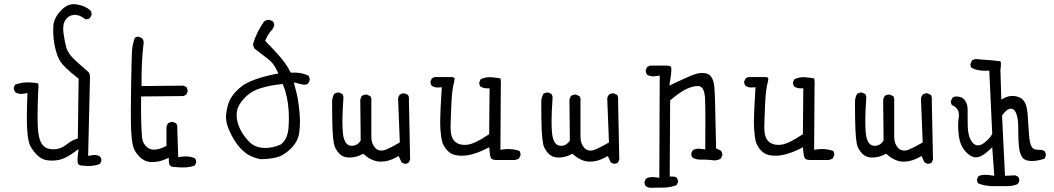

<svg xmlns="http://www.w3.org/2000/svg" viewBox="-20 -784 5040 918"><path d="M378.9 8.3Q423.8 13.7 458 -0.5L464.4 -13.2Q464.8 -14.6 464.8 -15.6Q464.8 -27.3 458.5 -35.2Q447.3 -43 431.2 -43Q424.8 -43 417.5 -41.5L401.4 -38.6L410.2 -414.6Q410.2 -433.1 402.8 -439.5Q388.7 -452.1 348.6 -487.3Q305.7 -524.9 296.9 -557.6Q288.6 -587.4 283.7 -625Q282.2 -636.7 282.2 -647Q282.2 -673.3 293 -688.5Q308.1 -710.9 335 -712.9Q336.9 -712.9 341.3 -712.9Q345.7 -712.9 353.5 -710.9Q369.6 -706.5 387.2 -692.4Q389.6 -691.9 392.1 -691.9Q402.8 -691.9 410.2 -697.8L417.5 -712.4Q418 -713.9 418 -717.3Q418 -720.7 416.5 -725.6Q415 -730.5 411.6 -734.9Q385.3 -757.3 344.7 -763.2Q338.9 -764.2 332.5 -764.2Q295.4 -764.2 261.7 -722.7Q236.8 -692.4 234.9 -658.2Q234.4 -647.9 234.4 -636.7Q234.4 -603 241.2 -567.4Q250 -521.5 267.1 -492.2Q274.9 -479.5 294.4 -460Q314 -440.4 356 -407.7L352.1 -122.1L343.3 -119.1Q321.8 -112.3 299.3 -93.8Q270.5 -70.3 234.1 -70.3Q197.8 -70.3 180.7 -95.2Q172.4 -106.9 167.7 -125.5Q163.1 -144 161.4 -167.2Q159.7 -190.4 159.7 -231.7Q159.7 -272.9 162.6 -348.6Q164.1 -361.3 164.1 -367.7Q164.1 -379.9 162.1 -385.3Q149.9 -388.7 118.7 -390.1Q114.7 -390.1 110.8 -390.1Q82.5 -390.1 52.2 -379.4L46.4 -366.7Q45.9 -365.7 45.9 -364.7Q45.9 -352.5 53.7 -342.8Q65.4 -335 81.5 -335Q87.9 -335 95.2 -336.4L111.3 -339.4Q108.4 -261.7 108.4 -224.9Q108.4 -188 109.9 -167Q112.8 -118.7 120.8 -95.9Q128.9 -73.2 153.3 -46.9Q176.3 -22 203.6 -18.1Q215.8 -16.1 230.7 -16.1Q245.6 -16.1 262.7 -19.5Q292.5 -25.9 331.1 -53.7L355.5 -71.3L352.1 -41.5Q350.6 -29.8 350.6 -23.9Q350.6 -2.4 355.5 2Q360.8 7.8 378.9 8.3Z M853 16.6Q888.7 16.6 911.1 7.3L917.5 -5.4Q918 -6.8 918 -10Q918 -13.2 916.7 -18.1Q915.5 -22.9 912.1 -27.3Q892.1 -36.1 867.2 -36.1Q857.4 -36.1 846.7 -34.7L832 -32.7L827.6 -169.4Q828.1 -172.9 828.1 -176.3Q828.1 -186 822.8 -193.8L808.1 -200.7Q806.6 -201.2 805.7 -201.2Q793 -201.2 783.7 -194.3Q777.3 -186.5 775.9 -175.8V-86.4L768.6 -83Q738.3 -68.4 716.8 -68.4Q701.2 -68.4 689.5 -75.7Q663.6 -92.8 659.7 -124.5Q656.7 -150.4 655.5 -191.9Q654.3 -233.4 654.3 -260.5Q654.3 -287.6 654.8 -322.8L856.9 -324.7L870.1 -331.1L876.5 -344.2Q877 -345.7 877 -346.7Q877 -358.9 871.1 -367.7L857.4 -374.5L656.7 -372.6V-385.7Q656.7 -435.1 658.7 -482.7Q660.6 -530.3 666.5 -575.7Q667 -577.6 667 -581.3Q667 -585 665.5 -590.1Q664.1 -595.2 659.7 -600.6L645 -607.9Q643.6 -608.4 640.4 -608.4Q637.2 -608.4 632.8 -607.2Q628.4 -606 624.5 -603Q612.8 -571.3 610.8 -534.2Q608.9 -492.7 607.2 -395.3Q605.5 -297.9 605.5 -257.3Q605.5 -216.8 606 -195.3Q606.9 -133.3 613.8 -96.2Q619.6 -61.5 646 -35.6Q670.4 -10.7 702.1 -9.3Q706.1 -9.3 710 -9.3Q740.2 -9.3 769 -22L786.6 -29.8L787.6 -10.3Q788.1 2.4 793.9 8.1Q799.8 13.7 813.5 14.2Q835.4 16.6 853 16.6Z M1249 -76.7Q1202.6 -76.7 1175.3 -102.5Q1151.9 -125.5 1135.3 -153.3Q1118.2 -182.1 1112.8 -213.9Q1111.3 -223.6 1111.3 -231.4Q1111.3 -255.4 1119.6 -273.9Q1131.8 -299.8 1159.2 -325.2Q1186.5 -350.6 1228.3 -363Q1270 -375.5 1321.8 -381.3L1332 -382.3Q1340.8 -359.9 1343.8 -349.6Q1348.6 -332.5 1351.6 -318.4Q1357.9 -290 1360.4 -251Q1361.3 -235.8 1361.3 -215.3Q1361.3 -194.8 1358.9 -168Q1354.5 -119.1 1323.7 -94.2L1322.3 -93.3Q1287.1 -76.7 1249 -76.7ZM1060.5 -226.1Q1060.5 -196.3 1074.7 -163.6Q1099.1 -105.5 1136.2 -68.4Q1153.8 -51.3 1170.9 -42Q1197.3 -28.3 1226.1 -22.9Q1264.6 -22.9 1300.3 -31.2Q1336.9 -39.6 1371.6 -74.5Q1406.2 -109.4 1411.1 -152.3Q1414.1 -178.2 1414.1 -201.2Q1414.1 -224.1 1412.6 -240Q1411.1 -255.9 1409.9 -266.1Q1408.7 -276.4 1407.7 -285.2Q1404.3 -312 1399.4 -333Q1394.5 -354 1384.8 -390.1L1428.7 -379.4Q1431.2 -378.9 1434.6 -378.9Q1444.8 -378.9 1453.6 -384.8L1460.4 -398.9Q1460.9 -400.4 1460.9 -403.8Q1460.9 -407.2 1459.5 -412.4Q1458 -417.5 1455.1 -422.4Q1423.3 -437 1386.2 -437Q1382.3 -437 1370.1 -436.5L1366.2 -443.8Q1347.7 -480 1316.4 -515.4Q1285.2 -550.8 1248 -588.9L1251.5 -597.2Q1262.7 -623.5 1283.2 -644.5L1290.5 -659.7Q1291 -661.1 1291 -662.1Q1291 -673.3 1285.6 -681.2L1270.5 -688.5Q1267.6 -689 1265.1 -689Q1252 -689 1242.2 -680.7Q1224.1 -654.8 1211.2 -628.4Q1198.2 -602.1 1189.5 -572.3Q1190.9 -560.5 1197.3 -551.3Q1242.7 -517.1 1264.6 -499.5Q1289.1 -480 1303.7 -447.8L1311 -432.6L1294.4 -429.7Q1241.7 -418.9 1200.7 -404.3Q1160.6 -389.6 1140.6 -375Q1120.1 -360.4 1103.8 -342Q1087.4 -323.7 1077.4 -302.7Q1067.4 -281.7 1062 -243.2Q1060.5 -234.9 1060.5 -226.1Z M1915 -1Q1926.3 -1 1934.1 -6.3L1940.9 -20.5L1935.1 -306.2Q1935.5 -309.6 1935.5 -311.5Q1935.5 -322.8 1930.2 -330.6L1915.5 -337.4Q1914.1 -337.9 1913.1 -337.9Q1900.4 -337.9 1891.1 -331.1Q1884.8 -323.2 1883.3 -313L1891.6 -103L1884.8 -99.1Q1850.6 -79.1 1825.7 -68.8Q1814 -64 1803.7 -64Q1786.6 -64 1774.4 -76.2L1772.9 -78.1Q1755.4 -97.7 1755.4 -130.9V-300.3Q1755.9 -303.7 1755.9 -305.7Q1755.9 -316.9 1750.5 -324.2L1734.9 -331.5Q1733.4 -332 1730 -332Q1726.6 -332 1720.9 -330.6Q1715.3 -329.1 1710.4 -325.2Q1704.1 -317.4 1702.6 -306.6L1704.6 -112.3Q1699.2 -104 1695.3 -100.6Q1682.1 -86.9 1663.1 -86.9Q1659.7 -86.9 1655.8 -87.4Q1645.5 -88.9 1637.7 -96.7Q1622.6 -111.8 1619.1 -151.4Q1617.2 -170.9 1617.2 -207.5Q1617.2 -244.1 1621.6 -310.5Q1622.1 -313.5 1622.1 -315.4Q1622.1 -326.7 1616.7 -334.5L1602.1 -341.3Q1600.6 -341.8 1597.2 -341.8Q1593.8 -341.8 1588.6 -340.3Q1583.5 -338.9 1578.1 -335.4Q1567.9 -317.9 1567.9 -295.9Q1567.9 -212.4 1569.8 -167Q1571.8 -121.6 1576.7 -96.2Q1581.1 -72.3 1603 -48.8Q1621.1 -30.8 1649.4 -30.8Q1682.1 -30.8 1708.5 -44.9L1716.3 -48.8L1723.1 -43.5Q1758.8 -13.2 1795.9 -11.2Q1798.8 -11.2 1801.8 -11.2Q1836.9 -11.2 1873.5 -31.2L1886.2 -38.1L1899.9 -7.8L1912.6 -1.5Q1914.1 -1 1915 -1Z M2071.8 -365.7Q2074.7 -365.7 2092.3 -366.7Q2084.5 -246.6 2084.5 -199.2Q2084.5 -165 2089.4 -129.9Q2091.3 -119.6 2092.8 -111.3Q2098.1 -87.4 2118.2 -64.9Q2137.2 -43.9 2168.5 -40.5Q2178.2 -39.6 2183.8 -39.6Q2189.5 -39.6 2195.8 -39.6Q2202.1 -39.6 2213.1 -41.3Q2224.1 -43 2235.4 -45.9Q2269.5 -55.2 2301.8 -71.3L2319.3 -80.1L2320.8 -60.5Q2322.3 -38.6 2328.1 -27.3Q2328.6 -26.4 2330.1 -24.9Q2331.5 -23.4 2336.9 -21.5Q2342.3 -19.5 2351.1 -19H2441.4Q2452.1 -20.5 2461.4 -26.4L2468.3 -40.5Q2468.8 -42 2468.8 -43.5Q2468.8 -54.7 2463.4 -62.5Q2439 -71.3 2410.6 -71.3Q2399.4 -71.3 2387.2 -69.8L2372.6 -67.9L2374.5 -371.1Q2375 -378.9 2375 -386.5Q2375 -394 2374.5 -397.9Q2374 -401.9 2373.8 -403.1Q2373.5 -404.3 2373.3 -405.3Q2373 -406.2 2373 -406.7Q2372.6 -408.2 2372.1 -409.2Q2358.4 -412.1 2329.6 -414.6Q2325.7 -415 2319.1 -415Q2312.5 -415 2302 -413.1Q2291.5 -411.1 2278.3 -405.3L2272 -392.1Q2271.5 -390.6 2271.5 -389.6Q2271.5 -377.9 2277.3 -370.1Q2291 -361.8 2307.6 -361.8H2320.8L2318.8 -142.1L2313 -138.7Q2282.2 -118.2 2258.5 -106.7Q2234.9 -95.2 2216.3 -92.3Q2208 -91.3 2200.2 -91.3Q2171.4 -91.3 2153.8 -108.4Q2134.3 -128.4 2134.3 -172.4Q2134.3 -196.3 2138.2 -287.6Q2141.1 -356.4 2151.9 -395.5Q2153.3 -401.9 2153.3 -404.5Q2153.3 -407.2 2153.3 -408.2Q2152.8 -411.1 2151.9 -412.1Q2148.4 -415.5 2137.2 -415.5Q2136.2 -415.5 2135.3 -415.5H2134.8H2057.6L2044.9 -409.2L2038.6 -396Q2038.1 -394.5 2038.1 -391.1Q2038.1 -387.7 2039.6 -382.8Q2041 -377.9 2044.4 -374Q2055.7 -365.7 2071.8 -365.7Z M2915 -1Q2926.3 -1 2934.1 -6.3L2940.9 -20.5L2935.1 -306.2Q2935.5 -309.6 2935.5 -311.5Q2935.5 -322.8 2930.2 -330.6L2915.5 -337.4Q2914.1 -337.9 2913.1 -337.9Q2900.4 -337.9 2891.1 -331.1Q2884.8 -323.2 2883.3 -313L2891.6 -103L2884.8 -99.1Q2850.6 -79.1 2825.7 -68.8Q2814 -64 2803.7 -64Q2786.6 -64 2774.4 -76.2L2772.9 -78.1Q2755.4 -97.7 2755.4 -130.9V-300.3Q2755.9 -303.7 2755.9 -305.7Q2755.9 -316.9 2750.5 -324.2L2734.9 -331.5Q2733.4 -332 2730 -332Q2726.6 -332 2720.9 -330.6Q2715.3 -329.1 2710.4 -325.2Q2704.1 -317.4 2702.6 -306.6L2704.6 -112.3Q2699.2 -104 2695.3 -100.6Q2682.1 -86.9 2663.1 -86.9Q2659.7 -86.9 2655.8 -87.4Q2645.5 -88.9 2637.7 -96.7Q2622.6 -111.8 2619.1 -151.4Q2617.2 -170.9 2617.2 -207.5Q2617.2 -244.1 2621.6 -310.5Q2622.1 -313.5 2622.1 -315.4Q2622.1 -326.7 2616.7 -334.5L2602.1 -341.3Q2600.6 -341.8 2597.2 -341.8Q2593.8 -341.8 2588.6 -340.3Q2583.5 -338.9 2578.1 -335.4Q2567.9 -317.9 2567.9 -295.9Q2567.9 -212.4 2569.8 -167Q2571.8 -121.6 2576.7 -96.2Q2581.1 -72.3 2603 -48.8Q2621.1 -30.8 2649.4 -30.8Q2682.1 -30.8 2708.5 -44.9L2716.3 -48.8L2723.1 -43.5Q2758.8 -13.2 2795.9 -11.2Q2798.8 -11.2 2801.8 -11.2Q2836.9 -11.2 2873.5 -31.2L2886.2 -38.1L2899.9 -7.8L2912.6 -1.5Q2914.1 -1 2915 -1Z M3326.7 -21H3340.8Q3362.8 -21 3386.7 -18.1Q3391.1 -17.1 3396 -17.1Q3412.1 -17.1 3426.3 -25.9L3433.1 -39.6Q3433.6 -41 3433.6 -42Q3433.6 -54.2 3427.7 -63L3403.8 -74.7L3398.9 -295.9Q3397.9 -337.9 3395.3 -369.1Q3392.6 -400.4 3379.9 -417.5Q3367.2 -435.1 3337.9 -435.1Q3313 -435.1 3282.2 -421.4Q3243.7 -404.8 3203.1 -385.7L3180.2 -374.5L3184.1 -399.4Q3189.9 -432.6 3189.9 -450.7Q3189.9 -457 3189 -461.4L3187.5 -465.3Q3182.6 -469.7 3168 -470.2H3086.9L3074.2 -463.9L3067.9 -450.7Q3067.4 -449.2 3067.4 -445.8Q3067.4 -442.4 3068.8 -437Q3070.3 -431.6 3073.7 -426.8Q3086.9 -418.9 3104 -418.9Q3110.8 -418.9 3118.7 -420.4L3134.3 -422.9L3132.3 66.4L3117.2 64Q3108.4 62.5 3100.6 62.5Q3082.5 62.5 3068.8 69.8L3062 83.5Q3061.5 85 3061.5 85.9Q3061.5 98.1 3067.9 106Q3076.2 112.3 3086.9 113.8Q3123 113.8 3157.7 112.8Q3188 111.8 3214.8 101.1L3221.2 88.4Q3221.7 86.9 3221.7 83.5Q3221.7 80.1 3220.2 75.2Q3218.8 70.3 3215.3 65.9Q3207.5 60.1 3195.3 60.1H3182.1L3184.1 -304.2Q3212.9 -328.1 3232.2 -341.3Q3251.5 -354.5 3267.1 -360.8Q3294.9 -372.6 3314.9 -372.6Q3316.9 -372.6 3318.4 -372.6Q3328.6 -372.1 3335.7 -365Q3342.8 -357.9 3346.4 -345Q3350.1 -332 3351.1 -311Q3352.5 -278.8 3352.5 -211.4Q3352.5 -144 3352.1 -69.3L3336.4 -71.8Q3328.6 -73.2 3321.3 -73.2Q3305.2 -73.2 3292.5 -65.9L3285.6 -52.2Q3285.2 -50.8 3285.2 -49.8Q3285.2 -38.1 3291 -30.8Q3307.1 -21 3326.7 -21Z M3571.8 -365.7Q3574.7 -365.7 3592.3 -366.7Q3584.5 -246.6 3584.5 -199.2Q3584.5 -165 3589.4 -129.9Q3591.3 -119.6 3592.8 -111.3Q3598.1 -87.4 3618.2 -64.9Q3637.2 -43.9 3668.5 -40.5Q3678.2 -39.6 3683.8 -39.6Q3689.5 -39.6 3695.8 -39.6Q3702.1 -39.6 3713.1 -41.3Q3724.1 -43 3735.4 -45.9Q3769.5 -55.2 3801.8 -71.3L3819.3 -80.1L3820.8 -60.5Q3822.3 -38.6 3828.1 -27.3Q3828.6 -26.4 3830.1 -24.9Q3831.5 -23.4 3836.9 -21.5Q3842.3 -19.5 3851.1 -19H3941.4Q3952.1 -20.5 3961.4 -26.4L3968.3 -40.5Q3968.8 -42 3968.8 -43.5Q3968.8 -54.7 3963.4 -62.5Q3939 -71.3 3910.6 -71.3Q3899.4 -71.3 3887.2 -69.8L3872.6 -67.9L3874.5 -371.1Q3875 -378.9 3875 -386.5Q3875 -394 3874.5 -397.9Q3874 -401.9 3873.8 -403.1Q3873.5 -404.3 3873.3 -405.3Q3873 -406.2 3873 -406.7Q3872.6 -408.2 3872.1 -409.2Q3858.4 -412.1 3829.6 -414.6Q3825.7 -415 3819.1 -415Q3812.5 -415 3802 -413.1Q3791.5 -411.1 3778.3 -405.3L3772 -392.1Q3771.5 -390.6 3771.5 -389.6Q3771.5 -377.9 3777.3 -370.1Q3791 -361.8 3807.6 -361.8H3820.8L3818.8 -142.1L3813 -138.7Q3782.2 -118.2 3758.5 -106.7Q3734.9 -95.2 3716.3 -92.3Q3708 -91.3 3700.2 -91.3Q3671.4 -91.3 3653.8 -108.4Q3634.3 -128.4 3634.3 -172.4Q3634.3 -196.3 3638.2 -287.6Q3641.1 -356.4 3651.9 -395.5Q3653.3 -401.9 3653.3 -404.5Q3653.3 -407.2 3653.3 -408.2Q3652.8 -411.1 3651.9 -412.1Q3648.4 -415.5 3637.2 -415.5Q3636.2 -415.5 3635.3 -415.5H3634.8H3557.6L3544.9 -409.2L3538.6 -396Q3538.1 -394.5 3538.1 -391.1Q3538.1 -387.7 3539.6 -382.8Q3541 -377.9 3544.4 -374Q3555.7 -365.7 3571.8 -365.7Z M4415 -1Q4426.3 -1 4434.1 -6.3L4440.9 -20.5L4435.1 -306.2Q4435.5 -309.6 4435.5 -311.5Q4435.5 -322.8 4430.2 -330.6L4415.5 -337.4Q4414.1 -337.9 4413.1 -337.9Q4400.4 -337.9 4391.1 -331.1Q4384.8 -323.2 4383.3 -313L4391.6 -103L4384.8 -99.1Q4350.6 -79.1 4325.7 -68.8Q4314 -64 4303.7 -64Q4286.6 -64 4274.4 -76.2L4272.9 -78.1Q4255.4 -97.7 4255.4 -130.9V-300.3Q4255.9 -303.7 4255.9 -305.7Q4255.9 -316.9 4250.5 -324.2L4234.9 -331.5Q4233.4 -332 4230 -332Q4226.6 -332 4220.9 -330.6Q4215.3 -329.1 4210.4 -325.2Q4204.1 -317.4 4202.6 -306.6L4204.6 -112.3Q4199.2 -104 4195.3 -100.6Q4182.1 -86.9 4163.1 -86.9Q4159.7 -86.9 4155.8 -87.4Q4145.5 -88.9 4137.7 -96.7Q4122.6 -111.8 4119.1 -151.4Q4117.2 -170.9 4117.2 -207.5Q4117.2 -244.1 4121.6 -310.5Q4122.1 -313.5 4122.1 -315.4Q4122.1 -326.7 4116.7 -334.5L4102.1 -341.3Q4100.6 -341.8 4097.2 -341.8Q4093.8 -341.8 4088.6 -340.3Q4083.5 -338.9 4078.1 -335.4Q4067.9 -317.9 4067.9 -295.9Q4067.9 -212.4 4069.8 -167Q4071.8 -121.6 4076.7 -96.2Q4081.1 -72.3 4103 -48.8Q4121.1 -30.8 4149.4 -30.8Q4182.1 -30.8 4208.5 -44.9L4216.3 -48.8L4223.1 -43.5Q4258.8 -13.2 4295.9 -11.2Q4298.8 -11.2 4301.8 -11.2Q4336.9 -11.2 4373.5 -31.2L4386.2 -38.1L4399.9 -7.8L4412.6 -1.5Q4414.1 -1 4415 -1Z M4606.4 -236.8V-261.2Q4606.4 -287.1 4593.8 -304.2L4588.9 -309.6Q4577.6 -320.8 4561 -321.8Q4556.2 -322.8 4552.7 -322.8Q4541.5 -322.8 4534.2 -316.9L4526.9 -302.2Q4526.4 -300.8 4526.4 -299.8Q4526.4 -288.6 4531.7 -281.7Q4543.5 -276.9 4551.8 -268.6Q4564.9 -255.4 4564.9 -233.9Q4564.9 -228.5 4564 -222.2Q4561 -206.5 4561 -185.8Q4561 -165 4564 -139.2Q4569.3 -90.3 4594.7 -61.5Q4621.1 -31.7 4646.5 -31.7Q4661.6 -31.7 4680.7 -43.5Q4691.9 -50.8 4704.1 -61.5L4724.1 -79.6L4733.9 56.6L4717.3 54.2Q4703.1 51.8 4691.4 51.8Q4671.4 51.8 4658.2 58.1L4651.9 71.8Q4651.4 73.2 4651.4 74.2Q4651.4 85.4 4656.7 92.8Q4689.9 106 4729.5 106H4795.9Q4823.7 106 4846.7 95.7L4853 82.5Q4853.5 81.1 4853.5 80.1Q4853.5 68.8 4848.1 61L4834 54.2L4785.2 56.6L4771 -231.4Q4780.3 -244.6 4786.6 -250.5Q4799.8 -264.2 4812.5 -264.2Q4827.1 -264.2 4835 -249.5Q4848.6 -226.1 4848.6 -171.9V-156.2Q4848.6 -111.3 4852.1 -80.1Q4855.5 -48.8 4868.2 -31.2Q4880.4 -14.2 4914.1 -14.2Q4940.9 -14.2 4974.1 -25.4L4980 -37.6Q4980.5 -39.1 4980.5 -40Q4980.5 -52.2 4974.6 -61L4961.4 -67.4Q4956.5 -67.4 4952.1 -67.4Q4940.4 -67.4 4929.2 -69.8Q4918.9 -71.8 4912.6 -82.5Q4902.8 -99.1 4899.9 -141.6L4893.1 -240.7Q4889.6 -288.1 4870.6 -307.1Q4858.4 -319.3 4837.4 -323.7Q4828.6 -325.2 4819.8 -325.2Q4802.2 -325.2 4786.1 -317.4L4767.6 -308.1L4763.2 -451.2Q4765.6 -466.3 4765.6 -473.1Q4765.6 -480 4765.4 -482.9Q4765.1 -485.8 4764.4 -487.5Q4763.7 -489.3 4763.7 -490.2Q4762.7 -491.2 4762.2 -491.2Q4741.7 -494.6 4658.7 -500.5Q4653.3 -501.5 4649.4 -501.5Q4636.7 -501.5 4627.4 -495.1L4620.6 -480Q4620.1 -478.5 4620.1 -477.5Q4620.1 -466.3 4625.5 -459Q4653.3 -445.8 4688.5 -445.8Q4692.4 -445.8 4710 -446.3L4724.1 -144.5L4722.7 -141.1Q4711.4 -121.1 4685.1 -100.6Q4670.4 -88.9 4656.2 -88.9Q4638.2 -88.9 4626 -107.4Q4607.9 -133.3 4606.9 -182.1Q4606.4 -212.4 4606.4 -236.8Z"/></svg>

Font: NaikaiFont
Style: ExtraLight
Weight: 200
Version: Version 1.89